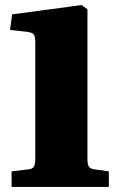

<svg xmlns="http://www.w3.org/2000/svg" viewBox="-20 -742 471 762"><path d="M26 0V-62L94 -70Q110 -72 115 -81.5Q120 -91 120 -114V-574Q120 -595 115 -604Q110 -613 85 -616L20 -623L28 -685L304 -722L327 -705V-111Q327 -89 333 -80.5Q339 -72 354 -70L412 -62V0Z"/></svg>

Font: Literata 36pt ExtraBold
Style: Regular
Weight: 800
Designer: Latin by Veronika Burian and Jose Scaglione. Greek by Irene Vlachou. Cyrillic by Vera Evstafieva.
Foundry: TypeTogether
Version: Version 3.002